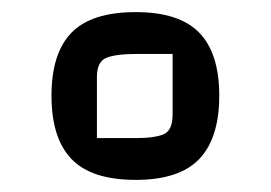

<svg xmlns="http://www.w3.org/2000/svg" viewBox="-20 -689 447 317"><path d="M204 -669Q276 -669 309 -635Q342 -601 342 -531Q342 -461 309 -426.5Q276 -392 204 -392Q131 -392 98 -426.5Q65 -461 65 -531Q65 -601 98 -635Q131 -669 204 -669ZM203 -461Q236 -461 250.5 -467.5Q265 -474 265 -500V-600H208Q171 -600 155.5 -593.5Q140 -587 140 -562V-461Z"/></svg>

Font: Changa ExtraLight
Style: Regular
Weight: 275
Designer: Eduardo Rodriguez Tunni
Foundry: Eduardo Rodriguez Tunni
Version: Version 2.002; ttfautohint (v1.5) -l 8 -r 50 -G 200 -x 14 -H